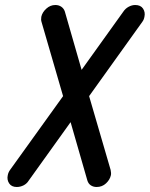

<svg xmlns="http://www.w3.org/2000/svg" viewBox="-20 -747 598 767"><path d="M422 -68Q423 -62 423.5 -57Q424 -52 423 -47Q419 -29 403.5 -14.5Q388 0 366 0Q353 0 343 -6.5Q333 -13 329 -26L262 -259L95 -26Q87 -13 74 -6.5Q61 0 47 0Q26 0 16.5 -14.5Q7 -29 11 -47Q13 -58 20 -68L232 -363L146 -659Q143 -668 145 -680Q149 -698 165 -712.5Q181 -727 201 -727Q215 -727 225 -720Q235 -713 239 -701L306 -468L473 -701Q481 -713 494 -720Q507 -727 520 -727Q542 -727 551.5 -712.5Q561 -698 557 -680Q555 -668 548 -659L336 -363Z"/></svg>

Font: VDS
Style: Italic
Weight: 400
Designer: artmaker
Foundry: artmaker
Version: Version 1.000 2009 initial release